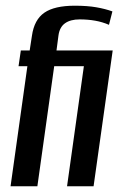

<svg xmlns="http://www.w3.org/2000/svg" viewBox="-20 -653 420 673"><path d="M17 0 76 -421H45L53 -476H84L92 -528Q100 -584 135.5 -608.5Q171 -633 242 -633Q286 -633 317.5 -627.5Q349 -622 374 -613L362 -566Q339 -576 313.5 -580.5Q288 -585 259 -585Q227 -585 208 -571.5Q189 -558 185 -529L178 -476H375L308 0H215L274 -421H170L111 0Z"/></svg>

Font: Alumni Sans SemiBold
Style: Italic
Weight: 600
Italic angle: -8°
Version: Version 1.016